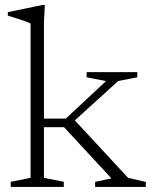

<svg xmlns="http://www.w3.org/2000/svg" viewBox="-20 -740 599 760"><path d="M262.5 -251 267.5 -273 487 -36 557 -20V0H356.5V-20L421 -34L233.5 -236.5H140V-270.5H240.5L399.5 -419L323 -434V-454.5H523.5V-434L448 -419.5ZM154 -36 232.5 -20.5V0H22.5V-20.5L101 -36V-647Q94.5 -650.5 80.8 -655.5Q67 -660.5 48.8 -666.2Q30.5 -672 11 -678V-692L149 -720.5H157.5L154 -654.5Z"/></svg>

Font: Newsreader Light
Style: Regular
Weight: 300
Designer: Hugues Gentile
Foundry: Production Type
Version: Version 1.003